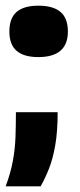

<svg xmlns="http://www.w3.org/2000/svg" viewBox="-25 -527 281 676"><path d="M-5 129Q13 80 20.5 38.5Q28 -3 29.5 -44Q31 -85 31 -132H178Q178 -64 169.5 -15.5Q161 33 147 68Q133 103 118 129ZM110 -326Q59 -326 33.5 -348Q8 -370 8 -416Q8 -463 33.5 -485Q59 -507 110 -507Q162 -507 188 -485Q214 -463 214 -416Q214 -326 110 -326Z"/></svg>

Font: Bricolage Grotesque 72pt ExtraBold
Style: Regular
Weight: 800
Designer: Mathieu Triay
Foundry: Atelier Triay
Version: Version 1.001;gftools[0.9.33.dev8+g029e19f]